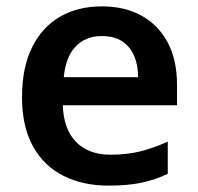

<svg xmlns="http://www.w3.org/2000/svg" viewBox="-20 -572 621 602"><path d="M299 -552Q372 -552 424.5 -522.5Q477 -493 506 -438.5Q535 -384 535 -306V-242H177Q179 -168 218 -127.5Q257 -87 326 -87Q379 -87 420.5 -97.5Q462 -108 506 -128V-27Q466 -8 423 1Q380 10 320 10Q241 10 179.5 -20.5Q118 -51 83.5 -113Q49 -175 49 -267Q49 -360 80.5 -423.5Q112 -487 168 -519.5Q224 -552 299 -552ZM299 -459Q249 -459 217.5 -426.5Q186 -394 180 -330H413Q413 -368 400.5 -397Q388 -426 363 -442.5Q338 -459 299 -459Z"/></svg>

Font: Noto Sans Devanagari SemiBold
Style: Regular
Weight: 600
Version: Version 2.003